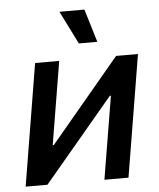

<svg xmlns="http://www.w3.org/2000/svg" viewBox="-54 -803 704 849"><g transform="rotate(-5 298.5 -378.5)"><path d="M481.9 0H375L436 -367.7H431.2L122.1 0H25.4L114.7 -541H221.7L160.6 -172.4H165.5L474.1 -541H571.3ZM314.9 -610.4 241.7 -757.3H352.5L397 -610.4Z"/></g></svg>

Font: Inter 17pt Medium
Style: Italic
Weight: 500
Italic angle: -9.3988°
Version: Version 4.001;git-66647c0bb